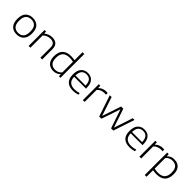

<svg xmlns="http://www.w3.org/2000/svg" viewBox="401 -2601 4613 4613"><g transform="rotate(45 2708.0 -294.0)"><path d="M309.5 9.5Q235 9.5 178.8 -20Q122.5 -49.5 91.2 -111.5Q60 -173.5 60 -270.5Q60 -414 128.8 -481.8Q197.5 -549.5 309.5 -549.5Q423.5 -549.5 491.5 -483Q559.5 -416.5 559.5 -270.5Q559.5 -175 528 -113Q496.5 -51 440.2 -20.8Q384 9.5 309.5 9.5ZM309.5 -42.5Q396 -42.5 446.8 -94.8Q497.5 -147 497.5 -270Q497.5 -394 446.8 -445.8Q396 -497.5 309.5 -497.5Q223.5 -497.5 172.5 -445.8Q121.5 -394 121.5 -271.5Q121.5 -147.5 172.5 -95Q223.5 -42.5 309.5 -42.5Z M712 0V-541.5H763.5L768 -477H772.5Q813.5 -512.5 865.2 -531Q917 -549.5 973 -549.5Q1062.5 -549.5 1117.2 -502.2Q1172 -455 1172 -344V0H1111.5V-343Q1111.5 -426.5 1072 -460.8Q1032.5 -495 963.5 -495Q917.5 -495 865.2 -477Q813 -459 772.5 -415.5V0Z M1556 9Q1486.5 9 1432.2 -19Q1378 -47 1347 -106.2Q1316 -165.5 1316 -259.5Q1316 -404.5 1391 -477Q1466 -549.5 1611.5 -549.5Q1645 -549.5 1676.8 -546Q1708.5 -542.5 1734.5 -538V-808H1795V0H1743L1739 -64.5H1734Q1702.5 -30 1656.8 -10.5Q1611 9 1556 9ZM1566.5 -44Q1612.5 -44 1656.8 -62.2Q1701 -80.5 1734.5 -124.5V-483.5Q1680 -498 1612 -498Q1493.5 -498 1435.5 -441.5Q1377.5 -385 1377.5 -265Q1377.5 -144.5 1429.2 -94.2Q1481 -44 1566.5 -44Z M2222.5 9.5Q2090.5 9.5 2019 -58.2Q1947.5 -126 1947.5 -270.5Q1947.5 -408.5 2010.2 -479Q2073 -549.5 2183 -549.5Q2292.5 -549.5 2352 -478.5Q2411.5 -407.5 2411.5 -269.5V-249.5H2009Q2012.5 -139 2068.8 -90Q2125 -41 2229 -41Q2265.5 -41 2304 -47.8Q2342.5 -54.5 2384 -67V-16Q2299.5 9.5 2222.5 9.5ZM2182.5 -502.5Q2101.5 -502.5 2056.8 -452.5Q2012 -402.5 2009 -294H2352.5Q2350 -401.5 2306.8 -452Q2263.5 -502.5 2182.5 -502.5Z M2554 0V-541.5H2605.5L2610.5 -469H2615Q2648 -505 2698.5 -525.5Q2749 -546 2799.5 -546Q2815 -546 2828 -545Q2841 -544 2855.5 -541V-484.5Q2842 -487 2827.8 -487.8Q2813.5 -488.5 2798 -488.5Q2755 -488.5 2702.8 -469.8Q2650.5 -451 2614.5 -408.5V0Z M3110 0 2928 -541.5H2990L3150 -58.5L3312 -541.5H3387.5L3549.5 -59L3709.5 -541.5H3769L3588.5 0H3513L3349 -484L3185 0Z M4144 9.5Q4012 9.5 3940.5 -58.2Q3869 -126 3869 -270.5Q3869 -408.5 3931.8 -479Q3994.5 -549.5 4104.5 -549.5Q4214 -549.5 4273.5 -478.5Q4333 -407.5 4333 -269.5V-249.5H3930.5Q3934 -139 3990.2 -90Q4046.5 -41 4150.5 -41Q4187 -41 4225.5 -47.8Q4264 -54.5 4305.5 -67V-16Q4221 9.5 4144 9.5ZM4104 -502.5Q4023 -502.5 3978.2 -452.5Q3933.5 -402.5 3930.5 -294H4274Q4271.5 -401.5 4228.2 -452Q4185 -502.5 4104 -502.5Z M4475.5 0V-541.5H4527L4532 -469H4536.5Q4569.5 -505 4620 -525.5Q4670.5 -546 4721 -546Q4736.5 -546 4749.5 -545Q4762.5 -544 4777 -541V-484.5Q4763.5 -487 4749.2 -487.8Q4735 -488.5 4719.5 -488.5Q4676.5 -488.5 4624.2 -469.8Q4572 -451 4536 -408.5V0Z M4877.5 220V-541.5H4929.5L4934.5 -476H4938.5Q4970 -510.5 5015.8 -530Q5061.5 -549.5 5116.5 -549.5Q5184 -549.5 5238.5 -522.8Q5293 -496 5324.8 -437Q5356.5 -378 5356.5 -281Q5356.5 9.5 5061.5 9.5Q5028 9.5 4996 6Q4964 2.5 4938 -1.5V220ZM5060.5 -42Q5179 -42 5237 -98.8Q5295 -155.5 5295 -275.5Q5295 -357.5 5270.5 -406Q5246 -454.5 5203.5 -475.5Q5161 -496.5 5106 -496.5Q5060 -496.5 5016 -478.2Q4972 -460 4938 -416V-57Q4992.5 -42 5060.5 -42Z"/></g></svg>

Font: Encode Sans Expanded Light
Style: Regular
Weight: 300
Width: 7
Designer: Multiple Designers
Foundry: Impallari Type
Version: Version 3.000; ttfautohint (v1.8.3) -l 8 -r 50 -G 200 -x 14 